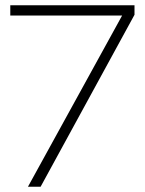

<svg xmlns="http://www.w3.org/2000/svg" viewBox="-20 -708 549 728"><path d="M134 0H86L443 -649H19V-688H490V-652Z"/></svg>

Font: Roundo Light
Style: Regular
Weight: 300
Designer: Namrata Goyal (Gurmukhi), Shiva Nallaperumal (Latin)
Foundry: Indian Type Foundry
Version: Version 1.000;PS 1.0;hotconv 1.0.88;makeotf.lib2.5.647800